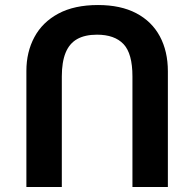

<svg xmlns="http://www.w3.org/2000/svg" viewBox="-20 -744 774 764"><path d="M85 0V-462Q85 -537 117 -596.5Q149 -656 212.5 -690Q276 -724 370 -724Q460 -724 522 -691.5Q584 -659 616 -599.5Q648 -540 648 -460V0H507V-440Q507 -531 471.5 -568.5Q436 -606 366 -606Q318 -606 287 -588.5Q256 -571 241 -534Q226 -497 226 -440V0Z"/></svg>

Font: Noto Sans Armenian
Style: Regular
Weight: 400
Designer: Monotype Design Team
Foundry: Monotype Imaging Inc.
Version: Version 2.007